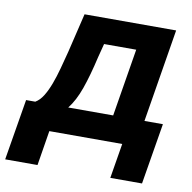

<svg xmlns="http://www.w3.org/2000/svg" viewBox="-149 -625 867 865"><g transform="rotate(10 284.5 -193.0)"><path d="M-69.8 159.7 -23.4 -119.6H18.6Q38.6 -131.3 54 -156Q69.3 -180.7 82 -214.6Q94.7 -248.5 105.2 -287.6Q115.7 -326.7 126 -366.7L168.9 -545.9H587.9L518.1 -119.6H602.5L556.2 159.7H411.1L437.5 0H104L78.1 159.7ZM169.4 -119.6H375L425.8 -429.2H278.8L262.7 -366.7Q242.7 -279.3 221.2 -218.5Q199.7 -157.7 169.4 -119.6Z"/></g></svg>

Font: Inter Tight
Style: Bold Italic
Weight: 700
Italic angle: -9.39999°
Designer: Rasmus Andersson
Foundry: rsms
Version: Version 3.004